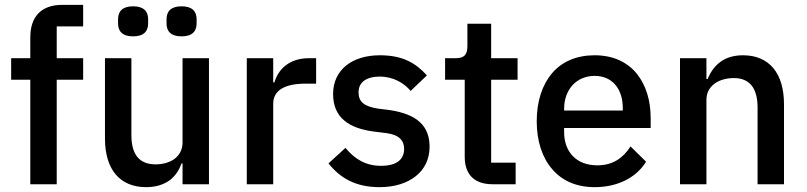

<svg xmlns="http://www.w3.org/2000/svg" viewBox="-20 -760 3327 792"><path d="M105 -431H26V-520H105V-606C105 -690 149 -740 237 -740H323V-651H214V-520H323V-431H214V0H105Z M733 -86H729C720 -61 705 -36 682 -18C658 0 626 12 583 12C475 12 413 -60 413 -189V-520H522V-203C522 -122 555 -82 622 -82C650 -82 678 -89 699 -104C719 -119 733 -141 733 -172V-520H842V0H733ZM529 -610C484 -610 467 -632 467 -663V-681C467 -712 484 -734 529 -734C574 -734 591 -712 591 -681V-663C591 -632 574 -610 529 -610ZM729 -610C684 -610 667 -632 667 -663V-681C667 -712 684 -734 729 -734C774 -734 791 -712 791 -681V-663C791 -632 774 -610 729 -610Z M998 0V-520H1107V-420H1112C1127 -473 1172 -520 1255 -520H1284V-415H1241C1154 -415 1107 -387 1107 -332V0Z M1546 12C1447 12 1384 -25 1335 -86L1405 -150C1444 -103 1489 -76 1552 -76C1616 -76 1647 -102 1647 -146C1647 -179 1628 -204 1573 -211L1525 -217C1418 -230 1354 -276 1354 -372C1354 -423 1374 -462 1408 -490C1442 -517 1490 -532 1547 -532C1640 -532 1694 -501 1741 -449L1674 -385C1647 -417 1603 -444 1547 -444C1487 -444 1459 -418 1459 -379C1459 -339 1483 -321 1539 -312L1587 -306C1702 -289 1752 -239 1752 -155C1752 -104 1732 -63 1696 -34C1660 -5 1609 12 1546 12Z M2012 0C1936 0 1897 -41 1897 -113V-431H1816V-520H1860C1896 -520 1908 -535 1908 -571V-662H2006V-520H2115V-431H2006V-89H2107V0Z M2433 12C2358 12 2299 -14 2258 -62C2217 -109 2194 -177 2194 -260C2194 -343 2217 -411 2258 -459C2299 -506 2358 -532 2433 -532C2509 -532 2567 -504 2606 -457C2645 -409 2664 -345 2664 -273V-232H2307V-215C2307 -135 2356 -78 2444 -78C2508 -78 2550 -108 2581 -156L2645 -93C2606 -29 2530 12 2433 12ZM2433 -447C2396 -447 2364 -433 2342 -409C2320 -385 2307 -351 2307 -311V-304H2549V-314C2549 -394 2505 -447 2433 -447Z M2785 0V-520H2894V-434H2899C2922 -490 2965 -532 3045 -532C3152 -532 3214 -459 3214 -330V0H3105V-316C3105 -397 3072 -438 3007 -438C2979 -438 2950 -431 2929 -416C2908 -401 2894 -379 2894 -348V0Z"/></svg>

Font: Plexus Sans Medium
Style: Regular
Weight: 500
Version: Version 2.001;PS 002.001;hotconv 1.0.70;makeotf.lib2.5.58329